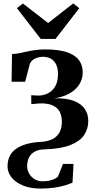

<svg xmlns="http://www.w3.org/2000/svg" viewBox="-20 -835 563 1119"><path d="M215 264Q157.5 264 114.5 246.5Q71.5 229 47.8 199.5Q24 170 24 134Q24 103 35 78.2Q46 53.5 69.2 35.5Q92.5 17.5 128.8 6.2Q165 -5 215.5 -8Q256 -10 283.8 -23.2Q311.5 -36.5 326 -62Q340.5 -87.5 340.5 -125.5Q340.5 -159.5 327.8 -183.8Q315 -208 286.8 -220.8Q258.5 -233.5 212.5 -232.5L162.5 -228L162 -280L202 -278Q230 -277.5 256.8 -289.8Q283.5 -302 300.8 -330Q318 -358 318 -404.5Q318 -437 307.2 -459.2Q296.5 -481.5 276.8 -492.8Q257 -504 230 -504Q208.5 -504 186.8 -494.8Q165 -485.5 154.5 -464.5L126.5 -358.5H47.5L50 -520Q72 -521 93.2 -525.2Q114.5 -529.5 137 -534.5Q159.5 -539.5 185.8 -543.2Q212 -547 245 -547Q319.5 -547 367.5 -531.5Q415.5 -516 438.8 -486.2Q462 -456.5 462 -414Q462 -381.5 448.8 -355Q435.5 -328.5 412.2 -309.2Q389 -290 359.2 -278.2Q329.5 -266.5 296.5 -262Q366.5 -264 410 -247.2Q453.5 -230.5 474 -200.2Q494.5 -170 494.5 -130Q494.5 -84.5 470.2 -48Q446 -11.5 390 10.5Q334 32.5 240 35.5Q211 36 191.2 44.5Q171.5 53 159.8 66.8Q148 80.5 143 97.8Q138 115 138 133Q138 155.5 149.2 175.8Q160.5 196 180.8 208.8Q201 221.5 227.5 221.5Q257.5 221.5 281 214.2Q304.5 207 318 194L347 120.5H408.5L402.5 229.5Q386 237 360.2 245Q334.5 253 298.8 258.5Q263 264 215 264ZM217.5 -608 78.5 -787.5 113.5 -814.5 260.5 -701 406.5 -815 442 -787.5 303.5 -608Z"/></svg>

Font: Merriweather 72pt
Style: Bold
Weight: 700
Version: Version 2.100